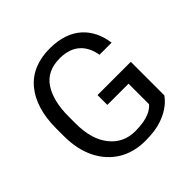

<svg xmlns="http://www.w3.org/2000/svg" viewBox="-187 -883 1054 1054"><g transform="rotate(-45 340.5 -356.0)"><path d="M349.6 -354V-277.8H514.2V-118.7C495.6 -97.2 457.5 -66.9 356.9 -66.9C295.9 -66.9 247.1 -89.8 210 -136.2C172.9 -182.1 154.3 -246.1 154.3 -328.1V-384.3C154.3 -463.9 169.9 -527.3 200.7 -573.7C231.4 -620.1 279.8 -643.6 345.7 -643.6C454.6 -643.6 501 -579.6 513.7 -502.9H607.9C590.3 -628.9 508.3 -720.7 345.7 -720.7C253.9 -720.7 183.1 -690.9 133.8 -631.8C84.5 -572.3 59.6 -489.3 59.6 -383.3V-328.1C59.6 -257.3 72.3 -196.3 97.7 -146C148.4 -44.9 241.2 9.8 356.4 9.8C409.7 9.8 453.1 3.9 486.8 -8.3C554.2 -31.7 590.3 -67.9 607.9 -93.8V-354Z"/></g></svg>

Font: Vazirmatn
Style: Regular
Weight: 400
Designer: Saber Rastikerdar
Foundry: Saber Rastikerdar
Version: Version 33.003